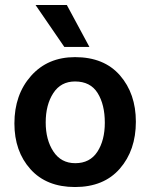

<svg xmlns="http://www.w3.org/2000/svg" viewBox="-20 -745 605 773"><path d="M527 -255Q527 -140 462.5 -66Q398 8 282 8Q167 8 102.5 -64Q38 -136 38 -248Q38 -364 105 -439.5Q172 -515 282 -515Q399 -515 463 -441.5Q527 -368 527 -255ZM164 -252Q164 -182 195 -135Q226 -88 283 -88Q342 -88 372 -134Q402 -180 402 -251Q402 -324 373 -370.5Q344 -417 282 -417Q225 -417 194.5 -370Q164 -323 164 -252ZM340 -556H239L123 -725H249Z"/></svg>

Font: Hind Madurai SemiBold
Style: Regular
Weight: 600
Designer: Jyotish Sonowal
Foundry: Indian Type Foundry
Version: Version 1.001;PS 1.0;hotconv 1.0.86;makeotf.lib2.5.63406; tt